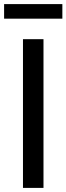

<svg xmlns="http://www.w3.org/2000/svg" viewBox="-32 -916 324 936"><path d="M272 -825H-12V-896H272ZM180 0H80V-725H180Z"/></svg>

Font: AbakuTLSymSans
Style: Regular
Weight: 400
Version: Version 2007.05.04